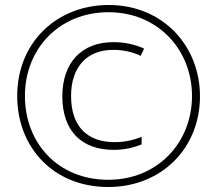

<svg xmlns="http://www.w3.org/2000/svg" viewBox="-20 -742 871 770"><path d="M414 8C628 8 782 -148 782 -356C782 -558 633 -722 416 -722C209 -722 49 -573 49 -357C49 -151 194 8 414 8ZM414 -21C213 -21 80 -168 80 -357C80 -549 220 -693 415 -693C613 -693 750 -543 750 -357C750 -171 613 -21 414 -21ZM436 -141C477 -141 514 -149 548 -163V-193C509 -178 476 -172 439 -172C331 -172 265 -234 265 -357C265 -472 327 -542 434 -542C476 -542 513 -533 544 -518L558 -547C523 -563 483 -573 434 -573C306 -573 230 -489 230 -356C230 -215 309 -141 436 -141Z"/></svg>

Font: Noto Sans Bengali Condensed ExtraLight
Style: Regular
Weight: 200
Width: 3
Designer: Joana Ranito - Universal Thirst; Jelle Bosma - Monotype Design Team
Foundry: Universal Thirst ehf.
Version: Version 3.000